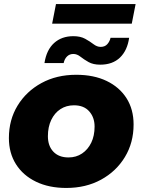

<svg xmlns="http://www.w3.org/2000/svg" viewBox="-20 -921 705 950"><path d="M308 9Q222 9 158 -22Q94 -53 59 -108.5Q24 -164 24 -238Q24 -328 67 -398.5Q110 -469 185 -510Q260 -551 357 -551Q444 -551 507.5 -520.5Q571 -490 606 -435Q641 -380 641 -305Q641 -215 598 -144Q555 -73 480 -32Q405 9 308 9ZM319 -142Q357 -142 386 -161.5Q415 -181 431.5 -215Q448 -249 448 -295Q448 -340 421.5 -370Q395 -400 346 -400Q308 -400 279 -381Q250 -362 233.5 -327.5Q217 -293 217 -247Q217 -199 244 -170.5Q271 -142 319 -142ZM476 -601Q441 -601 418 -614Q395 -627 378 -640.5Q361 -654 343 -654Q324 -654 311.5 -641.5Q299 -629 295 -609H200Q210 -674 247.5 -708Q285 -742 343 -742Q378 -742 401.5 -729Q425 -716 442.5 -702.5Q460 -689 478 -689Q499 -689 511 -702.5Q523 -716 527 -734H619Q610 -671 573.5 -636Q537 -601 476 -601ZM238 -804 257 -901H651L632 -804Z"/></svg>

Font: Montserrat Thin ExtraBold
Style: Italic
Weight: 800
Italic angle: -11.3°
Version: Version 9.000